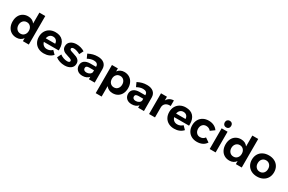

<svg xmlns="http://www.w3.org/2000/svg" viewBox="189 -2453 6475 4322"><g transform="rotate(30 3426.5 -291.5)"><path d="M605 -742V0H452V-79Q423 -37 380 -15.5Q337 6 282 6Q206 6 148.5 -28.5Q91 -63 59.5 -126Q28 -189 28 -271Q28 -352 59 -414Q90 -476 147 -510Q204 -544 278 -544Q392 -544 452 -459V-742ZM452 -267Q452 -333 414.5 -374.5Q377 -416 318 -416Q258 -416 220.5 -374.5Q183 -333 182 -267Q183 -201 220.5 -159.5Q258 -118 318 -118Q377 -118 414.5 -159.5Q452 -201 452 -267Z M1255 -259Q1255 -235 1254 -222H868Q881 -171 918 -142.5Q955 -114 1007 -114Q1045 -114 1080 -128.5Q1115 -143 1143 -171L1224 -89Q1183 -43 1124.5 -18.5Q1066 6 994 6Q909 6 845.5 -28Q782 -62 747.5 -124Q713 -186 713 -267Q713 -349 748 -411.5Q783 -474 846 -508.5Q909 -543 990 -543Q1120 -543 1187.5 -468Q1255 -393 1255 -259ZM1110 -313Q1108 -366 1076 -398Q1044 -430 991 -430Q941 -430 907.5 -398.5Q874 -367 865 -313Z M1531 -432Q1503 -432 1486 -422Q1469 -412 1469 -392Q1469 -370 1492 -358Q1515 -346 1567 -331Q1624 -314 1661 -297.5Q1698 -281 1725 -248.5Q1752 -216 1752 -163Q1752 -83 1690.5 -38.5Q1629 6 1533 6Q1467 6 1406 -13.5Q1345 -33 1300 -69L1350 -173Q1391 -141 1441.5 -123.5Q1492 -106 1537 -106Q1568 -106 1586.5 -116.5Q1605 -127 1605 -148Q1605 -171 1581.5 -184Q1558 -197 1506 -212Q1451 -228 1414.5 -244Q1378 -260 1352 -292.5Q1326 -325 1326 -377Q1326 -457 1386 -501Q1446 -545 1538 -545Q1593 -545 1648 -529.5Q1703 -514 1748 -485L1695 -380Q1651 -405 1608 -418.5Q1565 -432 1531 -432Z M2167 0V-63Q2140 -29 2097 -11Q2054 7 1998 7Q1913 7 1863 -39.5Q1813 -86 1813 -161Q1813 -237 1866.5 -279.5Q1920 -322 2018 -323H2166V-333Q2166 -376 2137.5 -399.5Q2109 -423 2054 -423Q1979 -423 1894 -376L1846 -482Q1910 -514 1966 -529Q2022 -544 2089 -544Q2197 -544 2256.5 -493Q2316 -442 2317 -351L2318 0ZM2166 -184V-232H2045Q2000 -232 1978.5 -217.5Q1957 -203 1957 -171Q1957 -140 1979.5 -121.5Q2002 -103 2041 -103Q2089 -103 2124 -126Q2159 -149 2166 -184Z M3033 -266Q3033 -185 3002 -123.5Q2971 -62 2914.5 -28Q2858 6 2783 6Q2727 6 2683.5 -15.5Q2640 -37 2610 -78V194H2456V-538H2610V-459Q2639 -500 2682.5 -521.5Q2726 -543 2780 -543Q2855 -543 2912.5 -508.5Q2970 -474 3001.5 -411Q3033 -348 3033 -266ZM2877 -271Q2877 -336 2840 -377.5Q2803 -419 2744 -419Q2685 -419 2647.5 -377.5Q2610 -336 2610 -271Q2610 -204 2647.5 -163Q2685 -122 2744 -122Q2803 -122 2840 -163.5Q2877 -205 2877 -271Z M3447 0V-63Q3420 -29 3377 -11Q3334 7 3278 7Q3193 7 3143 -39.5Q3093 -86 3093 -161Q3093 -237 3146.5 -279.5Q3200 -322 3298 -323H3446V-333Q3446 -376 3417.5 -399.5Q3389 -423 3334 -423Q3259 -423 3174 -376L3126 -482Q3190 -514 3246 -529Q3302 -544 3369 -544Q3477 -544 3536.5 -493Q3596 -442 3597 -351L3598 0ZM3446 -184V-232H3325Q3280 -232 3258.5 -217.5Q3237 -203 3237 -171Q3237 -140 3259.5 -121.5Q3282 -103 3321 -103Q3369 -103 3404 -126Q3439 -149 3446 -184Z M4063 -544V-399Q4055 -400 4039 -400Q3968 -400 3926.5 -361.5Q3885 -323 3885 -259V0H3731V-538H3885V-441Q3913 -491 3958 -517Q4003 -543 4063 -544Z M4643 -259Q4643 -235 4642 -222H4256Q4269 -171 4306 -142.5Q4343 -114 4395 -114Q4433 -114 4468 -128.5Q4503 -143 4531 -171L4612 -89Q4571 -43 4512.5 -18.5Q4454 6 4382 6Q4297 6 4233.5 -28Q4170 -62 4135.5 -124Q4101 -186 4101 -267Q4101 -349 4136 -411.5Q4171 -474 4234 -508.5Q4297 -543 4378 -543Q4508 -543 4575.5 -468Q4643 -393 4643 -259ZM4498 -313Q4496 -366 4464 -398Q4432 -430 4379 -430Q4329 -430 4295.5 -398.5Q4262 -367 4253 -313Z M4983 -412Q4925 -412 4888.5 -372.5Q4852 -333 4852 -268Q4852 -203 4888 -162.5Q4924 -122 4980 -122Q5064 -122 5105 -185L5211 -113Q5177 -56 5115.5 -25Q5054 6 4972 6Q4891 6 4829 -28Q4767 -62 4732.5 -124Q4698 -186 4698 -267Q4698 -349 4732.5 -411.5Q4767 -474 4829.5 -508.5Q4892 -543 4974 -543Q5051 -543 5111 -513.5Q5171 -484 5207 -430L5103 -355Q5057 -412 4983 -412Z M5307 -538H5461V0H5307ZM5467 -691Q5467 -653 5443.5 -629Q5420 -605 5383 -605Q5347 -605 5323.5 -629.5Q5300 -654 5300 -691Q5300 -729 5323.5 -753Q5347 -777 5383 -777Q5420 -777 5443.5 -753Q5467 -729 5467 -691Z M6140 -742V0H5987V-79Q5958 -37 5915 -15.5Q5872 6 5817 6Q5741 6 5683.5 -28.5Q5626 -63 5594.5 -126Q5563 -189 5563 -271Q5563 -352 5594 -414Q5625 -476 5682 -510Q5739 -544 5813 -544Q5927 -544 5987 -459V-742ZM5987 -267Q5987 -333 5949.5 -374.5Q5912 -416 5853 -416Q5793 -416 5755.5 -374.5Q5718 -333 5717 -267Q5718 -201 5755.5 -159.5Q5793 -118 5853 -118Q5912 -118 5949.5 -159.5Q5987 -201 5987 -267Z M6825 -269Q6825 -188 6789 -125.5Q6753 -63 6687.5 -28.5Q6622 6 6537 6Q6451 6 6385.5 -28.5Q6320 -63 6284 -125.5Q6248 -188 6248 -269Q6248 -351 6284 -413Q6320 -475 6385.5 -509Q6451 -543 6537 -543Q6622 -543 6687.5 -509Q6753 -475 6789 -413Q6825 -351 6825 -269ZM6402 -267Q6402 -201 6439.5 -160Q6477 -119 6537 -119Q6596 -119 6633.5 -160Q6671 -201 6671 -267Q6671 -333 6633.5 -374Q6596 -415 6537 -415Q6477 -415 6439.5 -374Q6402 -333 6402 -267Z"/></g></svg>

Font: Gontserrat SemiBold
Style: Regular
Weight: 600
Designer: Julieta Ulanovsky
Foundry: Julieta Ulanovsky
Version: Version 6.001